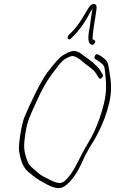

<svg xmlns="http://www.w3.org/2000/svg" viewBox="-20 -908 584 975"><path d="M103 -311C88 -271 72 -167 77 -141C86 -89 97 -52 135 -26C155 -9 173 4 194 15L221 30C237 38 257 47 277 47C287 47 297 45 306 39C339 18 370 -27 391 -72L412 -117C426 -143 439 -167 455 -191C462 -204 469 -217 477 -231C502 -279 521 -328 535 -387C550 -453 543 -501 535 -548C529 -580 531 -592 510 -610C500 -619 491 -624 486 -627L477 -632C463 -637 455 -614 463 -608L473 -603C478 -600 486 -594 494 -587H495C511 -573 512 -563 514 -537C519 -495 523 -449 509 -387C496 -332 478 -282 458 -239C438 -196 415 -164 395 -124C374 -83 352 -35 323 -4C312 9 301 21 283 21C276 21 268 20 260 17C241 10 223 0 206 -9C185 -18 171 -33 153 -48C132 -64 121 -80 113 -107C102 -144 99 -164 108 -225C113 -260 120 -287 128 -307C136 -327 149 -357 167 -396C196 -459 212 -487 241 -528C258 -549 279 -581 297 -598V-599V-598C305 -607 340 -627 353 -623C377 -617 393 -600 410 -586C435 -567 461 -552 476 -521L482 -512H483C485 -510 485 -508 488 -508C494 -508 500 -514 502 -521C503 -525 503 -528 501 -530L495 -540C486 -556 482 -563 468 -575H467C450 -596 425 -610 403 -627C391 -637 377 -647 360 -649C340 -652 300 -630 285 -616C266 -599 240 -565 221 -541C185 -493 131 -377 103 -311ZM324 -721C322 -713 326 -708 332 -708C334 -708 338 -710 340 -712L352 -724C385 -756 414 -799 438 -845L450 -866L443 -823C441 -810 439 -797 437 -780V-779C429 -737 422 -692 441 -683C450 -678 456 -680 461 -689C470 -705 455 -703 450 -710V-712C451 -743 459 -792 465 -827C469 -855 475 -879 465 -885C453 -893 439 -883 431 -870C422 -856 410 -836 400 -819C383 -791 364 -764 342 -743C337 -737 326 -730 324 -721ZM503 -535H502ZM457 -196H456ZM478 -236V-235Z"/></svg>

Font: Stray Cat
Style: LtCnObl
Weight: 300
Version: Version 1.0